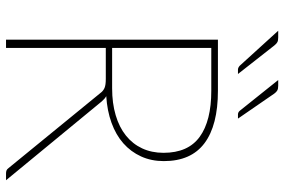

<svg xmlns="http://www.w3.org/2000/svg" viewBox="-173 -770 943 637"><g transform="rotate(90 298.5 -451.5)"><path d="M82 0ZM139 -331V0H111.5V-703H281Q395.5 -703 455 -658.5Q514.5 -614 514.5 -523.5Q514.5 -482 499 -448Q483.5 -414 455.5 -389.2Q427.5 -364.5 387.5 -350Q347.5 -335.5 299 -332.5Q308 -327.5 316.5 -317.5L578 0H555.5Q550 0 545.8 -1.5Q541.5 -3 537.5 -8.5L289.5 -312Q285.5 -317.5 281.2 -321Q277 -324.5 271.8 -326.8Q266.5 -329 259.2 -330Q252 -331 241.5 -331ZM139 -352H273Q322.5 -352 362.2 -363.8Q402 -375.5 429.8 -397.8Q457.5 -420 472.2 -451.5Q487 -483 487 -522.5Q487 -604 434 -642.5Q381 -681 281 -681H139ZM264.5 -903Q274.5 -903 280 -900Q285.5 -897 290.5 -890L373.5 -769.5H360Q352.5 -769.5 347.5 -775.5L245.5 -903ZM104.5 -903Q114.5 -903 119.8 -900.2Q125 -897.5 131 -890L225.5 -769.5H211Q204.5 -769.5 198 -775.5L82 -903Z"/></g></svg>

Font: Lato Thin
Style: Regular
Weight: 200
Designer: Lukasz Dziedzic
Foundry: tyPoland Lukasz Dziedzic
Version: Version 2.007; 2014-02-27